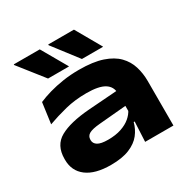

<svg xmlns="http://www.w3.org/2000/svg" viewBox="-160 -840 987 1002"><g transform="rotate(-30 334.0 -339.0)"><path d="M442.5 0 449 -134.5 447 -157V-265.5L446 -289.5Q446 -331 412 -352.2Q378 -373.5 303 -373.5Q235 -373.5 176 -358.8Q117 -344 63.5 -324.5L80.5 -449Q111.5 -462.5 150 -473.5Q188.5 -484.5 233.8 -491.5Q279 -498.5 331.5 -498.5Q416 -498.5 470.8 -480Q525.5 -461.5 556.5 -429.5Q587.5 -397.5 600.2 -356Q613 -314.5 613 -268.5V0ZM228.5 15.5Q134 15.5 83.8 -22.5Q33.5 -60.5 33.5 -128V-133Q33.5 -215 94.8 -249.2Q156 -283.5 273 -292.5L458 -306L461.5 -215.5L285 -200Q238.5 -196 219.5 -185.2Q200.5 -174.5 200.5 -152V-150Q200.5 -129.5 219.5 -117.8Q238.5 -106 281.5 -106Q327.5 -106 361.2 -117.5Q395 -129 417 -147.8Q439 -166.5 449.5 -188.5L478.5 -119.5H442.5Q433 -82 409 -51.5Q385 -21 341.2 -2.8Q297.5 15.5 228.5 15.5ZM207.5 -693 294.5 -541.5V-539.5H169L51 -689V-693ZM413.5 -693 500 -541.5V-539.5H373L258.5 -688.5V-693Z"/></g></svg>

Font: Anek Latin Expanded
Style: Bold
Weight: 700
Width: 7
Designer: Yesha Goshar
Foundry: Ek Type
Version: Version 1.003